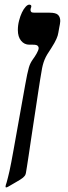

<svg xmlns="http://www.w3.org/2000/svg" viewBox="-20 -608 295 829"><path d="M106.9 -415Q85 -415 71 -432.1Q57.1 -449.2 57.1 -478Q57.1 -499 62.3 -518.8Q67.4 -538.6 74.7 -554Q82 -569.3 90.6 -578.6Q99.1 -587.9 106 -587.9Q109.9 -587.9 112.5 -586.4Q115.2 -585 115.2 -581.1Q115.2 -577.1 113.5 -573.7Q111.8 -570.3 111.8 -564.9Q111.8 -560.5 114.5 -556.9Q117.2 -553.2 127.9 -553.2H193.8Q221.2 -553.2 230.7 -543.7Q240.2 -534.2 240.2 -517.1Q240.2 -511.7 238.8 -504.4Q237.3 -497.1 235.8 -488.8L231.9 -466.8Q231 -460.4 229 -454.1Q227.1 -447.8 223.6 -439.9Q220.2 -432.1 214.8 -422.4Q209.5 -412.6 201.2 -399.9Q190.9 -384.8 184.1 -373.3Q177.2 -361.8 172.6 -350.6Q168 -339.4 164.8 -327.1Q161.6 -314.9 159.2 -298.8Q157.2 -288.6 153.6 -265.9Q149.9 -243.2 145.3 -212.6Q140.6 -182.1 135.3 -146.2Q129.9 -110.4 124.3 -74Q118.7 -37.6 113.5 -2.4Q108.4 32.7 104 61.8Q99.6 90.8 96.4 111.3Q93.3 131.8 91.8 139.2Q90.3 146 88.1 149.4Q85.9 152.8 79.1 159.2Q74.7 163.1 67.1 167.7Q59.6 172.4 51.5 177Q43.5 181.6 36.4 185.8Q29.3 189.9 25.9 191.9Q21.5 194.8 15.4 198Q9.3 201.2 6.8 201.2Q3.9 201.2 3.9 198.2Q3.9 194.8 5.1 190.7Q6.3 186.5 8.8 179.2Q11.7 168.5 14.6 157.2Q17.6 146 21 130.4Q24.4 114.7 28.8 92Q33.2 69.3 39.1 36.1L88.9 -242.2Q93.8 -269 97.4 -286.6Q101.1 -304.2 104.5 -315.9Q107.9 -327.6 112.1 -335.7Q116.2 -343.8 122.1 -352.1Q125.5 -356.4 129.6 -362.8Q133.8 -369.1 137.7 -376Q141.6 -382.8 144.3 -389.4Q147 -396 147 -400.9Q147 -406.2 142.3 -410.6Q137.7 -415 122.1 -415Z"/></svg>

Font: Liberation Serif
Style: Bold Italic
Weight: 700
Italic angle: -16.333°
Designer: Steve Matteson
Foundry: Ascender Corporation
Version: Version 2.1.5